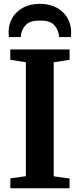

<svg xmlns="http://www.w3.org/2000/svg" viewBox="-20 -1008 428 1028"><path d="M35.5 -53 118.5 -64.5V-674.5L35 -688V-743H352.5V-688L267.5 -674.5V-64L352.5 -52V0H35.5ZM361 -834.5Q361 -821.5 359.5 -809.5H296Q296 -819 294.5 -825Q288 -857 266.5 -877.5Q245 -898 193.5 -898Q142.5 -898 121 -877.2Q99.5 -856.5 92.5 -825Q91.5 -819 91.5 -809.5H27.5Q26 -821.5 26 -835Q26 -877.5 46 -912.2Q66 -947 104 -967.2Q142 -987.5 193.5 -987.5Q245 -987.5 283 -967Q321 -946.5 341 -911.8Q361 -877 361 -834.5Z"/></svg>

Font: Merriweather Text
Style: Bold
Weight: 700
Designer: Eben Sorkin
Foundry: Eben Sorkin
Version: Version 2.100